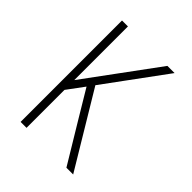

<svg xmlns="http://www.w3.org/2000/svg" viewBox="-204 -859 984 984"><g transform="rotate(45 288.0 -367.5)"><path d="M109 0H152V-275L220 -367L313 -212L441 0H490L247 -404L490 -735H438L152 -346V-735H109Z"/></g></svg>

Font: Iosevka Sparkle Extralight
Style: Regular
Weight: 200
Designer: Belleve Invis
Foundry: Belleve Invis
Version: Version 4.5.0; ttfautohint (v1.8.3)